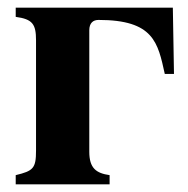

<svg xmlns="http://www.w3.org/2000/svg" viewBox="-20 -481 491 501"><path d="M213 -402C213 -421 223 -429 237 -429C381 -429 392 -370 410 -288H434L431 -461H21V-437C65 -431 74 -418 74 -376V-88C74 -42 67 -35 21 -24V0H266V-24C231 -29 213 -42 213 -85Z"/></svg>

Font: XITS Math
Style: Bold
Weight: 700
Designer: MicroPress Inc., with final additions and corrections provided by Coen Hoffman, Elsevier (retired)
Version: Version 1.105